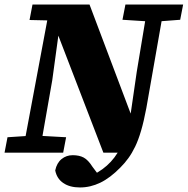

<svg xmlns="http://www.w3.org/2000/svg" viewBox="-37 -672 826 845"><path d="M-17 0 -4 -68 103 -75H127L254 -68L241 0ZM62 0 182 -641H237L193 -319L137 0ZM315 153Q270 153 241.5 133.5Q213 114 206 78Q213 45 234 28Q255 11 283 11Q312 11 331.5 21.5Q351 32 370 62L400 102L371 98H391H371Q417 76 450.5 40Q484 4 506 -50Q528 -104 539 -178L565 -357L614 -652H687L607 -196Q596 -138 584 -97Q572 -56 558 -27Q544 2 528 24Q512 46 493 65Q448 111 404.5 132Q361 153 315 153ZM418 0 211 -538 195 -543 181 -582 93 -584 106 -652H357L546 -151H582L514 0ZM628 -577 502 -585 515 -652H769L756 -585L651 -577Z"/></svg>

Font: Source Serif 4 Black
Style: Italic
Weight: 900
Italic angle: -12°
Designer: Frank Grießhammer
Foundry: Adobe Systems Incorporated
Version: Version 4.004;hotconv 1.0.116;makeotfexe 2.5.65601